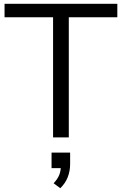

<svg xmlns="http://www.w3.org/2000/svg" viewBox="-20 -725 642 1013"><path d="M260 0V-634H4V-705H599V-634H343V0ZM298 268 263 242Q285 218 293 197Q301 176 301 152L321 162H252V80H350V140Q350 177 337.5 209.5Q325 242 298 268Z"/></svg>

Font: NunitoSans1
Style: Book
Weight: 400
Designer: Vernon Adams
Foundry: Vernon Adams
Version: Version 3.101;gftools[0.9.27]